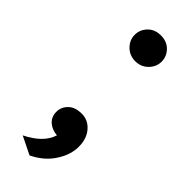

<svg xmlns="http://www.w3.org/2000/svg" viewBox="-192 -464 595 595"><g transform="rotate(45 105.0 -166.5)"><path d="M106 5Q92 50 31 80L90 109Q135 87 157 51Q179 17 179 -18Q179 -53 160 -75Q141 -97 113 -97Q84 -97 69 -82Q53 -67 53 -45Q53 -24 68 -10Q83 3 106 5ZM157 -426Q141 -442 115 -442Q89 -442 73 -426Q56 -409 56 -386Q56 -363 73 -346Q90 -329 115 -329Q140 -329 157 -346Q174 -363 174 -386Q174 -409 157 -426Z"/></g></svg>

Font: FEC Monospace Regular
Style: Regular
Weight: 500
Designer: Jonathan Pinhorn
Foundry: FEC
Version: Version 0.1